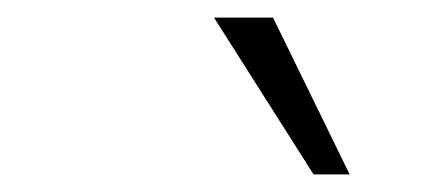

<svg xmlns="http://www.w3.org/2000/svg" viewBox="-20 -767 479 218"><path d="M336 -569 223 -747H290L377 -569Z"/></svg>

Font: REM ExtraLight
Style: Italic
Weight: 250
Italic angle: -11°
Designer: Octavio Pardo
Foundry: Ashler Design
Version: Version 1.005;gftools[0.9.28]